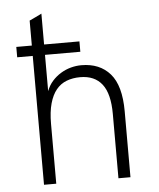

<svg xmlns="http://www.w3.org/2000/svg" viewBox="-52 -767 671 812"><g transform="rotate(-5 283.5 -361.0)"><path d="M418 0V-273Q418 -359 386.5 -399.5Q355 -440 294 -440Q262 -440 236 -430Q210 -420 192 -398Q174 -376 164 -340.5Q154 -305 154 -254V0H102V-547H36V-591H102V-697Q116 -703 128.5 -709.5Q141 -716 154 -722V-591H304V-547H154V-393Q163 -417 179 -435Q195 -453 215.5 -465.5Q236 -478 258.5 -484Q281 -490 303 -490Q381 -490 425 -439.5Q469 -389 469 -280V0Z"/></g></svg>

Font: Transpass ExtraLight
Style: Regular
Weight: 200
Designer: Delve Withrington
Foundry: Delve Fonts
Version: Version 1.001;December 18, 2019;FontCreator 12.0.0.2547 64-b